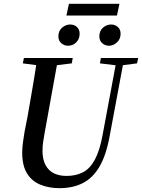

<svg xmlns="http://www.w3.org/2000/svg" viewBox="-20 -967 742 1003"><path d="M205 -622 99 -636 105 -664H360L355 -636L241 -622ZM291 16Q236 16 191.5 -2Q147 -20 121.5 -60.5Q96 -101 96 -170Q96 -193 99.5 -220.5Q103 -248 108 -277L123 -353Q133 -411 142 -462Q151 -513 159 -562.5Q167 -612 175 -664H284L214 -277Q209 -251 205.5 -226.5Q202 -202 202 -179Q202 -134 218 -104.5Q234 -75 262 -61.5Q290 -48 327 -48Q377 -48 413.5 -67Q450 -86 475.5 -133Q501 -180 516 -262L591 -664H629L553 -257Q535 -157 500 -97Q465 -37 412.5 -10.5Q360 16 291 16ZM593 -625 502 -636 507 -664H702L696 -636L611 -625ZM335 -728Q316 -728 300.5 -741Q285 -754 285 -777Q285 -806 304.5 -822.5Q324 -839 346 -839Q368 -839 382 -826Q396 -813 396 -791Q396 -763 378 -745.5Q360 -728 335 -728ZM549 -728Q530 -728 514.5 -741Q499 -754 499 -777Q499 -806 518 -822.5Q537 -839 560 -839Q581 -839 595.5 -826Q610 -813 610 -791Q610 -763 591 -745.5Q572 -728 549 -728ZM327 -886 340 -947H604L591 -886Z"/></svg>

Font: Source Serif 4 48pt SemiBold
Style: Italic
Weight: 600
Italic angle: -12°
Designer: Frank Grießhammer
Foundry: Adobe Systems Incorporated
Version: Version 4.004;hotconv 1.0.116;makeotfexe 2.5.65601